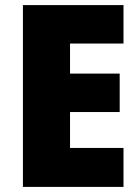

<svg xmlns="http://www.w3.org/2000/svg" viewBox="-20 -785 550 754"><path d="M465 -51H70V-765H465V-614H255V-496H450V-345H255V-204H465Z"/></svg>

Font: Noto Sans Tamil UI SemiCondensed Black
Style: Regular
Weight: 900
Width: 4
Designer: Jelle Bosma - Monotype Design Team
Foundry: Monotype Imaging Inc.
Version: Version 2.004; ttfautohint (v1.8.4.7-5d5b)